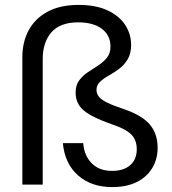

<svg xmlns="http://www.w3.org/2000/svg" viewBox="-20 -752 700 782"><path d="M437 10Q352 10 298 -37.5Q244 -85 236 -169H319Q323 -118 353.5 -87Q384 -56 436 -56Q484 -56 510.5 -79.5Q537 -103 537 -144Q537 -182 514.5 -204.5Q492 -227 435 -246Q357 -273 322.5 -301Q288 -329 288 -375Q288 -405 302.5 -424.5Q317 -444 338 -458Q359 -472 380 -485.5Q401 -499 415.5 -517Q430 -535 430 -562Q430 -608 395 -634.5Q360 -661 298 -661Q225 -661 189.5 -620.5Q154 -580 154 -511V0H71V-519Q71 -581 97 -629Q123 -677 174 -704.5Q225 -732 300 -732Q370 -732 417.5 -710Q465 -688 489.5 -651Q514 -614 514 -569Q514 -534 500 -510.5Q486 -487 465 -471.5Q444 -456 422.5 -444Q401 -432 387 -418.5Q373 -405 373 -386Q373 -371 382.5 -358.5Q392 -346 416.5 -334Q441 -322 486 -307Q559 -282 590.5 -244.5Q622 -207 622 -150Q622 -103 599.5 -66.5Q577 -30 536 -10Q495 10 437 10Z"/></svg>

Font: DM Sans 16pt
Style: Regular
Weight: 400
Version: Version 4.004;gftools[0.9.30]